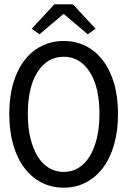

<svg xmlns="http://www.w3.org/2000/svg" viewBox="-20 -858 590 890"><path d="M23 -330Q23 -250 41.5 -186.5Q60 -123 93.5 -79Q127 -35 173.5 -11.5Q220 12 275 12Q331 12 377 -11.5Q423 -35 456.5 -79Q490 -123 508.5 -186.5Q527 -250 527 -330Q527 -410 508.5 -472.5Q490 -535 456.5 -578.5Q423 -622 377 -645Q331 -668 275 -668Q220 -668 173.5 -645Q127 -622 93.5 -578.5Q60 -535 41.5 -472.5Q23 -410 23 -330ZM109 -330Q109 -455 154.5 -525Q200 -595 275 -595Q350 -595 395.5 -525Q441 -455 441 -330Q441 -267 429 -217.5Q417 -168 395.5 -133Q374 -98 343.5 -79.5Q313 -61 275 -61Q238 -61 207 -79.5Q176 -98 154.5 -133Q133 -168 121 -217.5Q109 -267 109 -330ZM127 -725 163 -699 273 -792H277L387 -699L423 -725L318 -838H232Z"/></svg>

Font: Codetta
Style: Regular
Weight: 400
Italic angle: -11°
Designer: Ulrich Proeller
Foundry: PROSA GmbH
Version: Version 2.00;September 29, 2018;FontCreator 11.5.0.2427 64-b